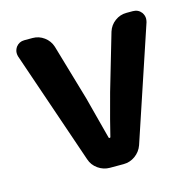

<svg xmlns="http://www.w3.org/2000/svg" viewBox="-87 -649 749 739"><g transform="rotate(-15 287.5 -280.0)"><path d="M262.7 0Q237.3 0 215.8 -15.1Q194.3 -30.3 186.5 -54.7L32.2 -505.9Q30.3 -512.7 30.3 -519.5Q30.3 -531.2 38.1 -543Q50.8 -559.6 71.3 -559.6H104.5Q129.9 -559.6 150.4 -544.4Q170.9 -529.3 178.7 -504.9L244.1 -281.2Q252 -249 268.6 -187.5Q285.2 -126 288.1 -113.3Q289.1 -111.3 291.5 -111.3Q293.9 -111.3 294.9 -113.3Q306.6 -163.1 338.9 -281.2L404.3 -504.9Q412.1 -529.3 432.6 -544.4Q453.1 -559.6 478.5 -559.6H503.9Q525.4 -559.6 538.1 -543Q545.9 -531.2 545.9 -519.5Q545.9 -512.7 543.9 -504.9L393.6 -54.7Q384.8 -30.3 363.8 -15.1Q342.8 0 317.4 0Z"/></g></svg>

Font: Gen Jyuu Gothic P Bold
Style: Bold
Weight: 700
Designer: [Source Han Sans]
Ryoko NISHIZUKA  (kana & ideographs); Paul D. Hunt (Latin, Greek & Cyrillic); Wenlong ZHANG  (bopomofo
Version: Version 1.002.20150607